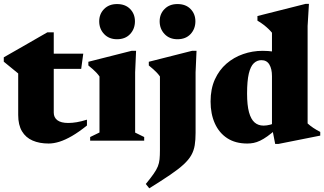

<svg xmlns="http://www.w3.org/2000/svg" viewBox="-22 -746 1720 1018"><path d="M263 -149Q263 -123 282.2 -108.5Q301.5 -94 340 -94Q360.5 -94 384.8 -98Q409 -102 439 -111.5V-80.5Q396 -46 359.8 -25Q323.5 -4 293 5.5Q262.5 15 236 15Q187 15 150.8 -0.8Q114.5 -16.5 94.5 -50Q74.5 -83.5 74.5 -136V-356.5L-2 -419V-442Q11 -449.5 32.5 -461.8Q54 -474 79.8 -488.8Q105.5 -503.5 132.5 -519Q159.5 -534.5 184.5 -549Q209.5 -563.5 229 -574.5H263V-451ZM186 -381V-461.5H419.5L408.5 -381Z M598.5 -538Q556 -538 530 -565.5Q504 -593 504 -633Q504 -672 530 -698.2Q556 -724.5 598.5 -724.5Q642.5 -724.5 668 -698.2Q693.5 -672 693.5 -633Q693.5 -593 668 -565.5Q642.5 -538 598.5 -538ZM699.5 -476.5 694.5 -362.5V-43L742.5 -19.5V0H456V-19.5L505.5 -43.5V-340.5Q498.5 -350.5 490 -359.8Q481.5 -369 470.8 -378.5Q460 -388 446.5 -399V-418.5L675.5 -476.5Z M919 -538Q876.5 -538 850.5 -565.5Q824.5 -593 824.5 -633Q824.5 -672 850.5 -698.2Q876.5 -724.5 919 -724.5Q963 -724.5 988.5 -698.2Q1014 -672 1014 -633Q1014 -593 988.5 -565.5Q963 -538 919 -538ZM826 -340.5Q819 -350.5 810.5 -359.8Q802 -369 791.2 -378.5Q780.5 -388 767 -399V-418.5L996 -476.5H1020L1015 -362.5V-41.5Q1015 -4.5 1010.5 23.8Q1006 52 992.5 76.2Q979 100.5 952 125.5Q925 150.5 880.5 180.8Q836 211 769.5 252.5L751 229.5Q777 198 792.2 176.2Q807.5 154.5 814.8 136.5Q822 118.5 824 98.5Q826 78.5 826 50Z M1420 -342.5Q1420 -380.5 1406.2 -403.8Q1392.5 -427 1364 -427Q1341 -427 1323.8 -410.8Q1306.5 -394.5 1297.2 -355.8Q1288 -317 1288 -250Q1288 -188.5 1298.2 -151Q1308.5 -113.5 1327.8 -96.8Q1347 -80 1375.5 -80Q1392 -80 1410.2 -84.8Q1428.5 -89.5 1443 -100.5V-61.5Q1417 -38.5 1396 -23.5Q1375 -8.5 1357 0Q1339 8.5 1322.5 11.8Q1306 15 1289 15Q1226.5 15 1183.2 -13Q1140 -41 1117.2 -91.5Q1094.5 -142 1094.5 -208Q1094.5 -274.5 1117.2 -324.8Q1140 -375 1178.8 -408.5Q1217.5 -442 1267 -459.2Q1316.5 -476.5 1370.5 -476.5Q1400 -476.5 1427.2 -472.5Q1454.5 -468.5 1482.5 -460Q1510.5 -451.5 1542 -437.5H1420V-572.5Q1412.5 -582 1401.2 -592.8Q1390 -603.5 1375.5 -614.8Q1361 -626 1343 -636.5V-661L1598.5 -725.5H1616L1609 -608V-91.5Q1615 -86 1622.5 -80Q1630 -74 1638.8 -68.2Q1647.5 -62.5 1656.8 -57Q1666 -51.5 1676 -46.5V-27L1455 17H1437L1420 -70.5Z"/></svg>

Font: Newsreader 36pt ExtraBold
Style: Regular
Weight: 800
Designer: Hugues Gentile
Foundry: Production Type
Version: Version 1.003